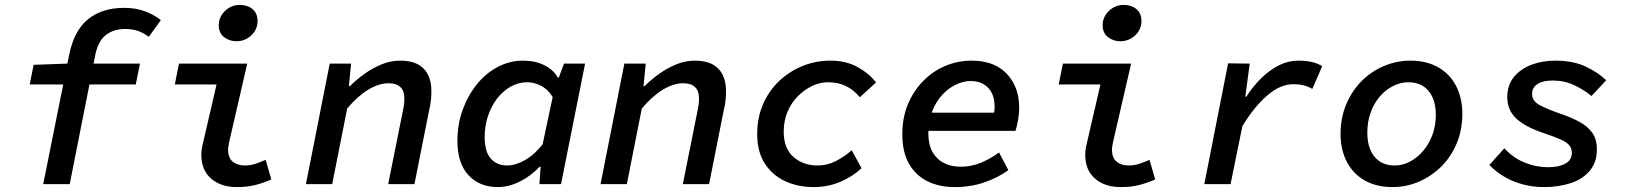

<svg xmlns="http://www.w3.org/2000/svg" viewBox="-20 -750 6640 782"><path d="M156 0 262 -528Q282 -626 339 -672Q396 -718 485 -718Q535 -718 573 -703Q611 -688 635 -668L586 -600Q565 -616 542 -624Q519 -632 489 -632Q444 -632 412 -608Q380 -584 368 -526L264 0ZM101 -406 117 -486 256 -491H550L533 -406Z M944 12Q880 12 840 -22.5Q800 -57 800 -120Q800 -133 802.5 -147.5Q805 -162 809 -177L862 -406H692L709 -491H987L913 -170Q912 -162 910.5 -155Q909 -148 909 -141Q909 -107 928 -91.5Q947 -76 977 -76Q998 -76 1017.5 -82Q1037 -88 1062 -99L1085 -19Q1053 -5 1020 3.5Q987 12 944 12ZM943 -582Q915 -582 893 -598.5Q871 -615 871 -648Q871 -670 882.5 -688.5Q894 -707 913.5 -718.5Q933 -730 956 -730Q988 -730 1008.5 -713Q1029 -696 1029 -664Q1029 -630 1003.5 -606Q978 -582 943 -582Z M1226 0 1323 -491H1410L1401 -399H1405Q1432 -426 1465 -449.5Q1498 -473 1534.5 -488Q1571 -503 1610 -503Q1674 -503 1705.5 -470.5Q1737 -438 1737 -379Q1737 -360 1735 -340.5Q1733 -321 1728 -302L1668 0H1561L1619 -289Q1623 -307 1625 -321Q1627 -335 1627 -349Q1627 -380 1610.5 -395.5Q1594 -411 1563 -411Q1523 -411 1479.5 -384.5Q1436 -358 1394 -308L1333 0Z M2008 12Q1933 12 1888 -36.5Q1843 -85 1843 -177Q1843 -244 1864.5 -303Q1886 -362 1922.5 -407Q1959 -452 2007.5 -477.5Q2056 -503 2110 -503Q2160 -503 2197 -484.5Q2234 -466 2252 -434H2256L2277 -491H2363L2265 0H2177L2182 -71H2178Q2142 -33 2097 -10.5Q2052 12 2008 12ZM2045 -76Q2079 -76 2117.5 -97.5Q2156 -119 2190 -162L2231 -355Q2211 -387 2183 -401Q2155 -415 2127 -415Q2092 -415 2060.5 -397.5Q2029 -380 2005 -349Q1981 -318 1967.5 -277.5Q1954 -237 1954 -192Q1954 -132 1979 -104Q2004 -76 2045 -76Z M2426 0 2523 -491H2610L2601 -399H2605Q2632 -426 2665 -449.5Q2698 -473 2734.5 -488Q2771 -503 2810 -503Q2874 -503 2905.5 -470.5Q2937 -438 2937 -379Q2937 -360 2935 -340.5Q2933 -321 2928 -302L2868 0H2761L2819 -289Q2823 -307 2825 -321Q2827 -335 2827 -349Q2827 -380 2810.5 -395.5Q2794 -411 2763 -411Q2723 -411 2679.5 -384.5Q2636 -358 2594 -308L2533 0Z M3294 12Q3230 12 3178 -12Q3126 -36 3095 -84Q3064 -132 3064 -204Q3064 -271 3088 -326Q3112 -381 3154 -420.5Q3196 -460 3249.5 -481.5Q3303 -503 3362 -503Q3427 -503 3474.5 -476Q3522 -449 3548 -414L3482 -354Q3456 -385 3424.5 -400Q3393 -415 3352 -415Q3319 -415 3287 -399.5Q3255 -384 3228.5 -357Q3202 -330 3187 -293.5Q3172 -257 3172 -214Q3172 -145 3212 -110.5Q3252 -76 3310 -76Q3349 -76 3383.5 -93.5Q3418 -111 3449 -138L3489 -65Q3452 -30 3401.5 -9Q3351 12 3294 12Z M3869 12Q3805 12 3757 -12Q3709 -36 3682 -83.5Q3655 -131 3655 -203Q3655 -270 3677.5 -324.5Q3700 -379 3739.5 -419.5Q3779 -460 3830 -481.5Q3881 -503 3937 -503Q4030 -503 4080.5 -449.5Q4131 -396 4131 -312Q4131 -284 4125.5 -256Q4120 -228 4116 -217H3736L3748 -291H4061L4025 -273Q4028 -283 4029.5 -294Q4031 -305 4031 -315Q4031 -365 4004.5 -392.5Q3978 -420 3933 -420Q3904 -420 3873.5 -405.5Q3843 -391 3818 -364Q3793 -337 3777 -297.5Q3761 -258 3761 -208Q3761 -161 3778 -131Q3795 -101 3824.5 -86Q3854 -71 3892 -71Q3937 -71 3976 -87.5Q4015 -104 4049 -129L4087 -57Q4046 -27 3990 -7.5Q3934 12 3869 12Z M4544 12Q4480 12 4440 -22.5Q4400 -57 4400 -120Q4400 -133 4402.5 -147.5Q4405 -162 4409 -177L4462 -406H4292L4309 -491H4587L4513 -170Q4512 -162 4510.5 -155Q4509 -148 4509 -141Q4509 -107 4528 -91.5Q4547 -76 4577 -76Q4598 -76 4617.5 -82Q4637 -88 4662 -99L4685 -19Q4653 -5 4620 3.5Q4587 12 4544 12ZM4543 -582Q4515 -582 4493 -598.5Q4471 -615 4471 -648Q4471 -670 4482.5 -688.5Q4494 -707 4513.5 -718.5Q4533 -730 4556 -730Q4588 -730 4608.5 -713Q4629 -696 4629 -664Q4629 -630 4603.5 -606Q4578 -582 4543 -582Z M4885 0 4982 -492 5070 -491 5052 -356H5056Q5083 -398 5117 -431.5Q5151 -465 5189 -484Q5227 -503 5267 -503Q5300 -503 5325 -497Q5350 -491 5365 -480L5325 -388Q5308 -398 5289 -402.5Q5270 -407 5247 -407Q5194 -407 5140.5 -360.5Q5087 -314 5040 -236L4992 0Z M5652 12Q5586 12 5538.5 -15Q5491 -42 5465.5 -91Q5440 -140 5440 -205Q5440 -270 5463 -325Q5486 -380 5526 -420Q5566 -460 5617.5 -481.5Q5669 -503 5724 -503Q5790 -503 5837.5 -476Q5885 -449 5910.5 -400Q5936 -351 5936 -286Q5936 -221 5913 -166Q5890 -111 5850 -71.5Q5810 -32 5759 -10Q5708 12 5652 12ZM5660 -76Q5693 -76 5723 -92Q5753 -108 5776.5 -135.5Q5800 -163 5814 -200.5Q5828 -238 5828 -282Q5828 -344 5798.5 -379.5Q5769 -415 5716 -415Q5684 -415 5653.5 -399.5Q5623 -384 5599.5 -356.5Q5576 -329 5562.5 -291.5Q5549 -254 5549 -210Q5549 -147 5578.5 -111.5Q5608 -76 5660 -76Z M6268 12Q6224 12 6182.5 1Q6141 -10 6106.5 -30.5Q6072 -51 6046 -78L6107 -146Q6144 -106 6190.5 -87.5Q6237 -69 6286 -69Q6329 -69 6355.5 -83.5Q6382 -98 6382 -128Q6382 -147 6370 -160Q6358 -173 6333 -183.5Q6308 -194 6270 -207Q6194 -232 6156.5 -266.5Q6119 -301 6119 -354Q6119 -404 6146.5 -437Q6174 -470 6218 -486.5Q6262 -503 6315 -503Q6387 -503 6438 -479Q6489 -455 6522 -423L6462 -359Q6432 -384 6392 -403Q6352 -422 6304 -422Q6265 -422 6242.5 -408Q6220 -394 6220 -367Q6220 -340 6247.5 -324Q6275 -308 6332 -288Q6377 -273 6411.5 -254.5Q6446 -236 6465 -209.5Q6484 -183 6484 -142Q6484 -89 6455 -54.5Q6426 -20 6377 -4Q6328 12 6268 12Z"/></svg>

Font: Source Code Pro ExtraLight SemiBold
Style: Italic
Weight: 600
Italic angle: -11°
Monospace: yes
Version: Version 1.016;hotconv 1.0.116;makeotfexe 2.5.65601